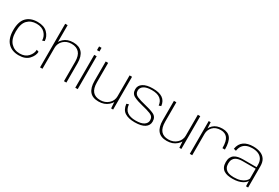

<svg xmlns="http://www.w3.org/2000/svg" viewBox="77 -1886 4352 2993"><g transform="rotate(30 2253.0 -389.5)"><path d="M301.5 4.5Q419.5 4.5 480.8 -61Q542 -126.5 544.5 -198.5L505 -212Q504 -145 450.8 -86.5Q397.5 -28 301.5 -28Q202.5 -28 140.5 -94.5Q78.5 -161 78.5 -295.5Q78.5 -436.5 139.8 -499.8Q201 -563 301.5 -563Q398.5 -563 451.2 -508Q504 -453 505 -378L544.5 -391Q542 -471 481 -533.2Q420 -595.5 301.5 -595.5Q176 -595.5 104.8 -523.2Q33.5 -451 33.5 -295.5Q33.5 -146.5 104.8 -71Q176 4.5 301.5 4.5Z M686 0H729.5V-785H686ZM1116.5 0H1160V-349Q1160 -472 1105.2 -534.5Q1050.5 -597 943.5 -597Q839 -597 773.5 -537.2Q708 -477.5 708 -402L729 -373Q729 -456 786.2 -510.2Q843.5 -564.5 930.5 -564.5Q1019.5 -564.5 1068 -512.2Q1116.5 -460 1116.5 -348Z M1320 0H1364V-591.5H1320ZM1320 -743V-677H1364V-743Z M1965.5 0H2001.5V-590H1957.5V-121ZM1570.5 -591.5H1526.5V-242Q1526.5 -120 1578.2 -57Q1630 6 1738 6Q1844 6 1911.8 -54.2Q1979.5 -114.5 1979.5 -189.5L1958 -217.5Q1958 -135 1898.2 -80.8Q1838.5 -26.5 1750.5 -26.5Q1661.5 -26.5 1616 -79Q1570.5 -131.5 1570.5 -243Z M2388 4.5Q2508 4.5 2568.5 -35.2Q2629 -75 2629 -145Q2629 -229.5 2560.8 -260.8Q2492.5 -292 2396.5 -313.5Q2307 -334 2245.8 -359.8Q2184.5 -385.5 2184.5 -448Q2184.5 -500.5 2232.2 -532.8Q2280 -565 2375.5 -565Q2473 -565 2525.2 -525.5Q2577.5 -486 2585.5 -409L2624.5 -422Q2614.5 -511 2552.2 -553.2Q2490 -595.5 2376 -595.5Q2263 -595.5 2202 -556Q2141 -516.5 2141 -448Q2141 -368.5 2205.2 -336.5Q2269.5 -304.5 2364 -282.5Q2456 -261.5 2520.5 -235.8Q2585 -210 2585 -142.5Q2585 -92 2537 -59.2Q2489 -26.5 2388.5 -26.5Q2292 -26.5 2236.8 -66.2Q2181.5 -106 2174 -194.5L2134.5 -181.5Q2145.5 -81 2210.2 -38.2Q2275 4.5 2388 4.5Z M3193.5 0H3229.5V-590H3185.5V-121ZM2798.5 -591.5H2754.5V-242Q2754.5 -120 2806.2 -57Q2858 6 2966 6Q3072 6 3139.8 -54.2Q3207.5 -114.5 3207.5 -189.5L3186 -217.5Q3186 -135 3126.2 -80.8Q3066.5 -26.5 2978.5 -26.5Q2889.5 -26.5 2844 -79Q2798.5 -131.5 2798.5 -243Z M3778 -331H3822.5Q3822.5 -470.5 3776.2 -533Q3730 -595.5 3630 -595.5Q3525 -595.5 3466 -539.8Q3407 -484 3407 -406.5L3425 -386Q3425 -456 3475.2 -509.5Q3525.5 -563 3617 -563Q3697 -563 3737.5 -510.2Q3778 -457.5 3778 -331ZM3381.5 0H3425V-448.5L3417 -590H3381.5Z M4148.5 4.5Q4206 4.5 4248.8 -5.8Q4291.5 -16 4321 -32Q4350.5 -48 4367.8 -65.2Q4385 -82.5 4390.5 -96.5L4393 0H4431.5V-383Q4431.5 -457 4401.5 -503.8Q4371.5 -550.5 4316 -573Q4260.5 -595.5 4183.5 -595.5Q4134 -595.5 4092 -584.8Q4050 -574 4018 -552Q3986 -530 3965.2 -495.2Q3944.5 -460.5 3937 -412L3980.5 -401Q3988.5 -457.5 4015.2 -493.5Q4042 -529.5 4084.8 -546.8Q4127.5 -564 4183.5 -564Q4246 -564 4291.5 -544.5Q4337 -525 4362.2 -485.5Q4387.5 -446 4387.5 -384.5V-340.5H4144.5Q4100.5 -340.5 4061.5 -332.8Q4022.5 -325 3993.2 -306Q3964 -287 3947.5 -254Q3931 -221 3931 -170Q3931 -118 3947.8 -84Q3964.5 -50 3994.2 -30.5Q4024 -11 4063.2 -3.2Q4102.5 4.5 4148.5 4.5ZM4156 -26Q4120 -26 4087.5 -32.2Q4055 -38.5 4029.8 -54.5Q4004.5 -70.5 3990 -98.8Q3975.5 -127 3975.5 -171Q3975.5 -214.5 3990.2 -242.5Q4005 -270.5 4030 -285.8Q4055 -301 4086.8 -307Q4118.5 -313 4152 -313H4387V-133Q4377 -108 4348.5 -83Q4320 -58 4272 -42Q4224 -26 4156 -26Z"/></g></svg>

Font: Anybody SemiExpanded ExtraLight
Style: Regular
Weight: 250
Width: 6
Version: Version 1.113;gftools[0.9.25]